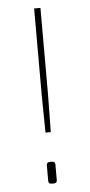

<svg xmlns="http://www.w3.org/2000/svg" viewBox="-51 -726 356 758"><g transform="rotate(-5 126.5 -347.5)"><path d="M139 -354 137 -203H116L114 -354V-695H139ZM122 -86H132Q144 -86 144 -74V-12Q144 0 132 0H122Q110 0 110 -12V-74Q110 -86 122 -86Z"/></g></svg>

Font: Exo 2.0 Thin
Style: Regular
Weight: 250
Designer: Natanael Gama
Version: Version 1.001;PS 001.001;hotconv 1.0.70;makeotf.lib2.5.58329